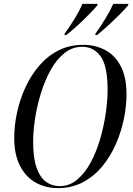

<svg xmlns="http://www.w3.org/2000/svg" viewBox="-20 -954 683 985"><path d="M277 11Q213 11 162.5 -17.5Q112 -46 82.5 -103.5Q53 -161 53 -247Q53 -310 67.5 -377Q82 -444 110.5 -506Q139 -568 181.5 -617.5Q224 -667 280.5 -695.5Q337 -724 407 -724Q467 -724 517.5 -698.5Q568 -673 598.5 -616.5Q629 -560 629 -469Q629 -410 615.5 -344Q602 -278 574.5 -215Q547 -152 505 -101Q463 -50 406 -19.5Q349 11 277 11ZM286 1Q336 1 376 -32.5Q416 -66 445.5 -121Q475 -176 494 -241.5Q513 -307 522.5 -373Q532 -439 532 -494Q532 -615 496.5 -664.5Q461 -714 402 -714Q351 -714 310.5 -681.5Q270 -649 240 -595Q210 -541 190 -476Q170 -411 160 -346.5Q150 -282 150 -228Q150 -144 167.5 -94Q185 -44 216 -21.5Q247 1 286 1ZM470 -782Q494 -815 520 -857.5Q546 -900 561 -934H639L637 -926Q622 -908 594 -880Q566 -852 534.5 -823Q503 -794 478 -774H469ZM312 -782Q337 -816 362.5 -857.5Q388 -899 403 -934H481L479 -926Q464 -908 436 -879.5Q408 -851 377 -822.5Q346 -794 320 -774H311Z"/></svg>

Font: Noto Serif Display Condensed
Style: Italic
Weight: 400
Width: 3
Italic angle: -12°
Designer: Monotype Design Team
Foundry: Monotype Imaging Inc.
Version: Version 2.009